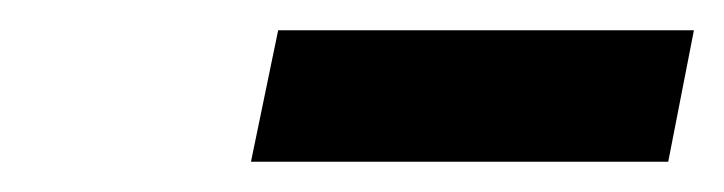

<svg xmlns="http://www.w3.org/2000/svg" viewBox="-20 -709 479 127"><path d="M146 -602 164 -689H439L422 -602Z"/></svg>

Font: Source Serif 4 Black
Style: Italic
Weight: 900
Italic angle: -12°
Designer: Frank Grießhammer
Foundry: Adobe Systems Incorporated
Version: Version 4.004;hotconv 1.0.116;makeotfexe 2.5.65601